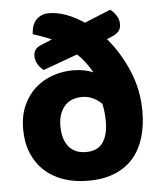

<svg xmlns="http://www.w3.org/2000/svg" viewBox="-52 -746 680 807"><g transform="rotate(-5 288.0 -343.0)"><path d="M418 -571Q471 -509 505.5 -428Q540 -347 540 -256Q540 -196 525 -146Q510 -96 479.5 -60.5Q449 -25 401.5 -5Q354 15 289 15Q230 15 183 -1.5Q136 -18 103 -49Q70 -80 52 -124Q34 -168 34 -224Q34 -282 53.5 -325Q73 -368 105.5 -396.5Q138 -425 179 -439Q220 -453 264 -453Q311 -453 349 -437Q336 -460 321.5 -479.5Q307 -499 287 -518L142 -465Q128 -475 118 -491.5Q108 -508 108 -527Q108 -558 139 -570L187 -590Q169 -598 149.5 -605Q130 -612 109 -619Q111 -661 132 -681Q153 -701 184 -701Q219 -701 257 -687Q295 -673 332 -648L442 -693Q455 -684 466.5 -667Q478 -650 478 -630Q478 -610 468.5 -599.5Q459 -589 444 -582ZM383 -226Q383 -247 381 -266Q379 -285 375 -302Q358 -319 337 -328.5Q316 -338 293 -338Q243 -338 217 -306.5Q191 -275 191 -224Q191 -169 216 -137.5Q241 -106 290 -106Q338 -106 360.5 -138Q383 -170 383 -226Z"/></g></svg>

Font: Baloo Chettan 2
Style: Bold
Weight: 700
Designer: Maithili Shingre, Unnati Kotecha and Ek Type
Foundry: Ek Type
Version: Version 1.640;hotconv 1.0.111;makeotfexe 2.5.65597; ttfautoh